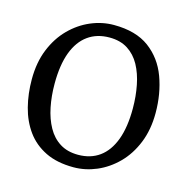

<svg xmlns="http://www.w3.org/2000/svg" viewBox="-90 -657 736 754"><g transform="rotate(15 278.0 -279.5)"><path d="M26 -281Q26 -349.5 47.8 -403Q69.5 -456.5 106.5 -493.8Q143.5 -531 189.2 -550.5Q235 -570 283 -570Q372.5 -570 426.8 -529.8Q481 -489.5 505.5 -423Q530 -356.5 530 -278Q530 -210 508.2 -156.2Q486.5 -102.5 449.5 -65.2Q412.5 -28 366.8 -8.5Q321 11 273 11Q206 11 158.8 -12.2Q111.5 -35.5 82.2 -76Q53 -116.5 39.5 -169.2Q26 -222 26 -281ZM278 -41Q328.5 -41 364.5 -67Q400.5 -93 419.8 -144.5Q439 -196 439 -272Q439 -321.5 430.2 -366Q421.5 -410.5 402.8 -444.8Q384 -479 353.5 -498.5Q323 -518 279 -518Q228 -518 191.8 -492Q155.5 -466 136.2 -414.8Q117 -363.5 117 -287Q117 -237 126 -192.5Q135 -148 154 -113.8Q173 -79.5 203.8 -60.2Q234.5 -41 278 -41Z"/></g></svg>

Font: Merriweather 7pt Light
Style: Regular
Weight: 300
Designer: Eben Sorkin
Foundry: Eben Sorkin
Version: Version 2.200;gftools[0.9.31]